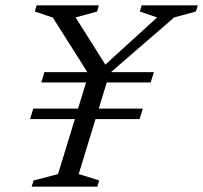

<svg xmlns="http://www.w3.org/2000/svg" viewBox="-20 -696 758 716"><path d="M177 -630.5 110 -653 116.5 -676H348.5L342 -653L262 -631L384 -437.5L359 -442.5L566 -631L501.5 -653L508 -676H717.5L710.5 -653L629.5 -631L388.5 -422.5L273.5 -47L350 -23L343 0H98L105.5 -23L196.5 -47L310.5 -419.5ZM512.5 -291 500.5 -252H92L104 -291ZM554 -427 542 -388.5H134L145.5 -427Z"/></svg>

Font: Newsreader 16pt 16pt
Style: Italic
Weight: 400
Italic angle: -17°
Version: Version 1.003